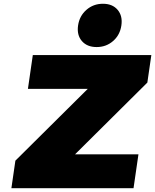

<svg xmlns="http://www.w3.org/2000/svg" viewBox="-20 -991 817 1011"><path d="M40 0 61 -145 441.9 -522.9H127L152.8 -701.2H776.9L755.9 -556.2L375 -178.2H709L683.1 0ZM411.1 -774.9Q383.8 -806.6 391.1 -856.9Q398.4 -907.2 435.1 -939.2Q471.7 -971.2 522 -971.2Q572.3 -971.2 599.4 -939.2Q626.5 -907.2 619.1 -856.9Q611.8 -806.6 575.4 -774.9Q539.1 -743.2 488.8 -743.2Q438.5 -743.2 411.1 -774.9Z"/></svg>

Font: Trueno Black
Style: Italic
Weight: 900
Designer: Julieta Ulanovsky
Foundry: Julieta Ulanovsky
Version: Version 3.001b | FøM Fix